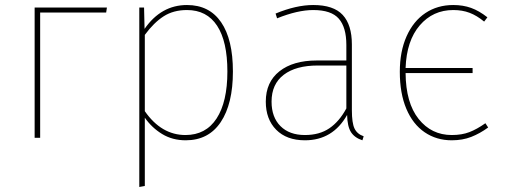

<svg xmlns="http://www.w3.org/2000/svg" viewBox="-20 -549 2013 765"><path d="M118 0V-519H406L403 -499H140V0Z M908 -264Q908 -135 859.5 -62.5Q811 10 720 10Q667 10 626 -15Q585 -40 557 -80V192L535 196V-519H554L556 -434Q622 -529 725 -529Q814 -529 861 -460.5Q908 -392 908 -264ZM886 -264Q886 -384 845 -446.5Q804 -509 725 -509Q671 -509 632 -484Q593 -459 557 -410V-106Q623 -11 719 -11Q800 -11 843 -77Q886 -143 886 -264Z M1429 -6 1424 10Q1393 0 1378.5 -22.5Q1364 -45 1363 -91Q1306 10 1195 10Q1122 10 1080.5 -32Q1039 -74 1039 -144Q1039 -222 1093.5 -265Q1148 -308 1242 -308H1360V-370Q1360 -440 1330 -474.5Q1300 -509 1228 -509Q1166 -509 1084 -476L1078 -495Q1160 -529 1228 -529Q1309 -529 1345.5 -489.5Q1382 -450 1382 -372V-110Q1382 -59 1392.5 -37Q1403 -15 1429 -6ZM1360 -117V-288H1246Q1159 -288 1110.5 -251Q1062 -214 1062 -144Q1062 -82 1097.5 -46.5Q1133 -11 1195 -11Q1253 -11 1292.5 -38Q1332 -65 1360 -117Z M1925 -41Q1892 -17 1857.5 -3.5Q1823 10 1780 10Q1719 10 1672 -22Q1625 -54 1599 -115.5Q1573 -177 1573 -263Q1573 -344 1600 -404.5Q1627 -465 1675 -497Q1723 -529 1786 -529Q1825 -529 1857 -517.5Q1889 -506 1922 -480L1909 -463Q1880 -487 1851 -498Q1822 -509 1786 -509Q1705 -509 1652.5 -448Q1600 -387 1596 -278H1863V-258H1596Q1597 -139 1648 -75Q1699 -11 1780 -11Q1820 -11 1850 -22.5Q1880 -34 1914 -58Z"/></svg>

Font: Fira Sans Thin
Style: Regular
Weight: 100
Designer: bBox Type GmbH & Carrois Corporate GbR & Edenspiekermann AG
Foundry: bBox Type GmbH & Carrois Corporate GbR & Edenspiekermann AG
Version: Version 4.301